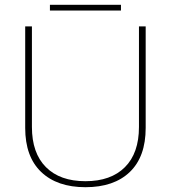

<svg xmlns="http://www.w3.org/2000/svg" viewBox="-20 -770 712 800"><path d="M587 -660V-237Q587 -117 521 -53.5Q455 10 336 10Q218 10 151.5 -53.5Q85 -117 85 -237V-660H113V-241Q113 -132 171.5 -73.5Q230 -15 336 -15Q442 -15 500.5 -73.5Q559 -132 559 -241V-660ZM484 -750V-726H188V-750Z"/></svg>

Font: Work Sans ExtraLight
Style: Regular
Weight: 200
Designer: Wei Huang
Foundry: Wei Huang
Version: Version 2.010; ttfautohint (v1.8.3)